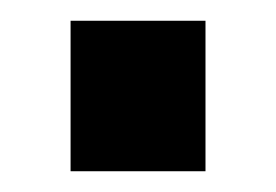

<svg xmlns="http://www.w3.org/2000/svg" viewBox="-20 -367 266 185"><path d="M178 -202H48V-347H178Z"/></svg>

Font: Gemunu Libre ExtraLight ExtraBold
Style: Regular
Weight: 800
Version: Version 1.100